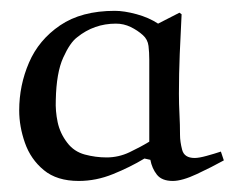

<svg xmlns="http://www.w3.org/2000/svg" viewBox="-20 -593 429 351"><path d="M269 -549.8 308.1 -569.8 312 -566.9Q310.1 -530.8 308.6 -494.4Q307.1 -458 307.1 -421.9Q307.1 -402.8 308.1 -384Q309.1 -365.2 309.1 -346.2Q309.1 -334 313 -319.1Q316.9 -304.2 335.9 -304.2Q343.8 -304.2 357.9 -308.1Q372.1 -312 383.8 -315.9L389.2 -299.8Q367.2 -287.6 340.1 -274.9Q313 -262.2 295.9 -262.2Q275.9 -262.2 266.8 -273.7Q257.8 -285.2 254.9 -300.8L244.1 -303.2Q217.3 -287.1 186.5 -274.7Q155.8 -262.2 124 -262.2Q84 -262.2 60.1 -282Q36.1 -301.8 25.6 -331.8Q15.1 -361.8 15.1 -391.1Q15.1 -437 33 -478.5Q50.8 -520 89.8 -546.6Q128.9 -573.2 189.9 -573.2Q207 -573.2 229.5 -567.1Q252 -561 269 -549.8ZM252.9 -334V-483.9Q252.9 -497.1 251.5 -509Q250 -521 241.2 -528.8Q231.4 -537.6 218.8 -543.7Q206.1 -549.8 191.9 -549.8Q151.9 -549.8 121.1 -524.9Q107.9 -515.1 95.5 -487.5Q83 -460 82 -410.2Q81.1 -390.1 85.4 -369.6Q89.8 -349.1 103 -332Q115.2 -315.9 135 -310.5Q154.8 -305.2 174.8 -305.2Q196.8 -305.2 216.8 -314.7Q236.8 -324.2 252.9 -334Z"/></svg>

Font: Aref Ruqaa
Style: Regular
Weight: 400
Designer: Abdullah Aref
Version: Version 1.002